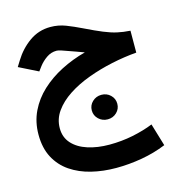

<svg xmlns="http://www.w3.org/2000/svg" viewBox="-116 -566 932 1005"><g transform="rotate(-15 349.5 -64.0)"><path d="M647.9 -337.4 647.5 -218.8Q581.1 -213.4 512.2 -198.7Q443.4 -184.1 379.9 -160.6Q316.4 -137.2 266.6 -104.5Q216.8 -71.8 187.5 -30.5Q158.2 10.7 158.2 60.5Q158.2 109.9 188.5 143.3Q218.8 176.8 271 193.6Q323.2 210.4 388.2 210.4Q454.1 210.4 515.9 197.8Q577.6 185.1 627 165L663.6 287.1Q600.6 313 530.3 325.2Q460 337.4 391.1 337.4Q320.3 337.4 257.3 322Q194.3 306.6 145.8 273.7Q97.2 240.7 69.6 188.7Q42 136.7 42 64Q42 -4.4 69.3 -61.3Q96.7 -118.2 144.5 -162.6Q192.4 -207 254.9 -239Q317.4 -271 387.7 -289.6Q368.7 -296.9 345.9 -304.9Q323.2 -313 309.1 -317.9Q286.1 -326.7 270.5 -331.5Q254.9 -336.4 246.6 -336.4Q216.8 -336.4 191.9 -319.1Q167 -301.8 149.9 -279.3L131.8 -254.9L28.8 -306.2L47.9 -336.9Q82 -392.6 132.8 -428.7Q183.6 -464.8 247.1 -464.8Q290.5 -464.8 330.1 -449.5Q369.6 -434.1 410.6 -414.1Q468.8 -385.7 507.3 -369.9Q545.9 -354 577.9 -346.9Q609.9 -339.8 647.9 -337.4ZM344.2 13.7Q344.2 -14.2 364.5 -33.4Q384.8 -52.7 413.6 -52.7Q442.4 -52.7 462.4 -33.4Q482.4 -14.2 482.4 13.7Q482.4 41.5 462.4 60.8Q442.4 80.1 413.6 80.1Q384.8 80.1 364.5 60.8Q344.2 41.5 344.2 13.7Z"/></g></svg>

Font: Vazirmatn RD
Style: Bold
Weight: 700
Designer: Saber Rastikerdar
Foundry: Saber Rastikerdar
Version: Version 32.102